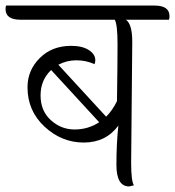

<svg xmlns="http://www.w3.org/2000/svg" viewBox="-55 -666 630 691"><path d="M129 -414Q91 -378 91 -322.5Q91 -267 128 -233.5Q165 -200 213.5 -200Q262 -200 302 -226ZM421 -515 417 -80Q417 -14 427 1L410 5Q364 5 364 -72.5Q364 -150 371 -214Q326 -153 246.5 -153Q167 -153 105.5 -210Q44 -267 44 -352Q44 -413 88 -457Q132 -501 201 -501Q241 -501 264.5 -486Q288 -471 288 -449Q288 -441 285 -435Q255 -449 220 -449Q185 -449 155 -433L327 -246Q350 -269 366 -302Q368 -436 368 -507Q368 -578 358 -595H19Q-35 -595 -35 -633Q-35 -642 -33 -646H501Q555 -646 555 -608Q555 -599 553 -595H398Q421 -580 421 -515Z"/></svg>

Font: Laila Light
Style: Regular
Weight: 300
Designer: Hitesh Malaviya
Foundry: Indian Type Foundry
Version: Version 1.302;PS 1.0;hotconv 1.0.78;makeotf.lib2.5.61930; tt